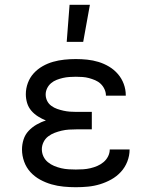

<svg xmlns="http://www.w3.org/2000/svg" viewBox="-20 -775 640 803"><path d="M297 8Q272 8 246 5.5Q220 3 195.5 -4Q171 -11 148 -23.5Q125 -36 107.5 -55Q90 -74 81 -99Q72 -124 72 -150Q72 -171 78.5 -191.5Q85 -212 99.5 -227.5Q114 -243 133 -254Q152 -265 172 -271Q155 -278 139 -288Q123 -298 111 -312Q99 -326 93.5 -344Q88 -362 88 -381Q88 -405 96.5 -428Q105 -451 121 -468.5Q137 -486 158 -498Q179 -510 202 -516.5Q225 -523 249 -525.5Q273 -528 297 -528Q321 -528 345 -525.5Q369 -523 392 -516Q415 -509 436 -496.5Q457 -484 473 -465.5Q489 -447 497.5 -424Q506 -401 506 -377V-375H423V-376Q423 -389 417 -402Q411 -415 401 -424.5Q391 -434 378 -439.5Q365 -445 352 -448.5Q339 -452 325 -453Q311 -454 297 -454Q284 -454 270 -453Q256 -452 243 -449Q230 -446 217 -441Q204 -436 193.5 -427Q183 -418 177 -405.5Q171 -393 171 -380Q171 -366 177 -353.5Q183 -341 194.5 -332.5Q206 -324 219 -319.5Q232 -315 245.5 -312Q259 -309 272.5 -308Q286 -307 300 -307H364V-234H300Q284 -234 268.5 -233Q253 -232 238 -228.5Q223 -225 208.5 -219.5Q194 -214 181.5 -204.5Q169 -195 162 -180.5Q155 -166 155 -151Q155 -135 161.5 -121Q168 -107 180 -97Q192 -87 206.5 -81Q221 -75 236 -71.5Q251 -68 266.5 -67Q282 -66 297 -66Q313 -66 328 -67Q343 -68 358 -71.5Q373 -75 387 -81Q401 -87 413 -97Q425 -107 432 -121Q439 -135 439 -150H522V-149Q522 -124 512.5 -99.5Q503 -75 485.5 -56Q468 -37 445.5 -24.5Q423 -12 398.5 -4.5Q374 3 348.5 5.5Q323 8 297 8ZM259 -600 271 -755H356L328 -600Z"/></svg>

Font: Nova Nerd Font
Style: Regular
Weight: 400
Designer: Belleve Invis
Foundry: Belleve Invis
Version: Version 24.1.4; ttfautohint (v1.8.4);Nerd Fonts 3.1.1